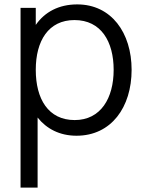

<svg xmlns="http://www.w3.org/2000/svg" viewBox="-20 -598 657 868"><path d="M329.2 -578.1C245.8 -578.1 182.3 -543.8 141.7 -485.4V-562.5H72.9V250H150V-66.7C190.6 -15.6 250 15.6 326 15.6C483.3 15.6 575 -113.5 575 -282.3C575 -450 483.3 -578.1 329.2 -578.1ZM317.7 -55.2C197.9 -55.2 141.7 -151 141.7 -282.3C141.7 -413.5 199 -507.3 316.7 -507.3C437.5 -507.3 493.8 -409.4 493.8 -282.3C493.8 -154.2 435.4 -55.2 317.7 -55.2Z"/></svg>

Font: Manrope3
Style: Regular
Weight: 400
Width: 4
Designer: Mikhail Sharanda
Foundry: Mikhail Sharanda
Version: Version 3.000;PS 003.000;hotconv 1.0.88;makeotf.lib2.5.64775